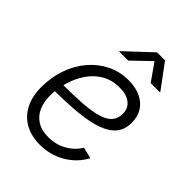

<svg xmlns="http://www.w3.org/2000/svg" viewBox="-217 -868 991 991"><g transform="rotate(45 278.0 -372.5)"><path d="M251 10.3Q188.5 10.3 142.3 -15.4Q96.2 -41 71 -89.6Q45.9 -138.2 45.9 -205.6Q45.9 -277.8 67.9 -340.6Q89.8 -403.3 129.9 -450.2Q169.9 -497.1 223.4 -523.4Q276.9 -549.8 339.4 -549.8Q391.1 -549.8 428.7 -532.2Q466.3 -514.6 486.6 -482.4Q506.8 -450.2 506.8 -405.8Q506.8 -356.4 480.7 -324.5Q454.6 -292.5 402.8 -273.9Q351.1 -255.4 273.4 -247.8Q195.8 -240.2 92.8 -240.2L100.6 -293Q190.4 -293 254.9 -297.4Q319.3 -301.8 360.6 -314Q401.9 -326.2 421.6 -348.4Q441.4 -370.6 441.4 -406.2Q441.4 -445.3 413.1 -467.8Q384.8 -490.2 333.5 -490.2Q277.8 -490.2 235.8 -465.3Q193.8 -440.4 165.8 -398.7Q137.7 -356.9 123.3 -306.6Q108.9 -256.3 108.9 -205.1Q108.9 -160.2 124.5 -124.8Q140.1 -89.4 172.4 -68.8Q204.6 -48.3 254.4 -48.3Q309.6 -48.3 354.2 -73.7Q398.9 -99.1 423.3 -140.6L484.4 -125Q452.6 -64 390.4 -26.9Q328.1 10.3 251 10.3ZM266.6 -619.6H200.7L201.2 -623L341.8 -754.9H400.4L498 -623L497.6 -619.6H430.7L364.7 -713.9Z"/></g></svg>

Font: Inter 18pt Light
Style: Italic
Weight: 300
Italic angle: -9.3988°
Designer: Rasmus Andersson
Foundry: rsms
Version: Version 4.001;git-66647c0bb